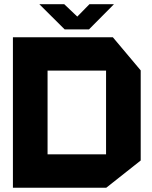

<svg xmlns="http://www.w3.org/2000/svg" viewBox="-20 -897 730 920"><path d="M207.9 -558.7V-718.5H520.7L654.2 -559.7V-558.7ZM41.9 2.5V-157.4H488.2V2.5ZM41.9 -157.4V-718.5H207.9V-157.4ZM488.2 2.5V-558.7H654.2V-128L489.2 2.5ZM289.8 -756.2 169.3 -876V-877H287.7L393.5 -776.5ZM290.2 -756.2 408.7 -877H525.3V-876L406.4 -756.2Z"/></svg>

Font: Foldit Thin
Style: Regular
Weight: 100
Designer: Sophia Tai
Foundry: Sophia Tai
Version: Version 1.003